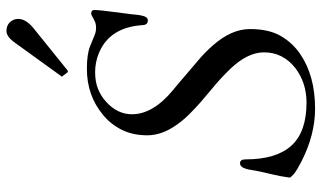

<svg xmlns="http://www.w3.org/2000/svg" viewBox="-220 -772 992 592"><g transform="rotate(-90 276.0 -476.0)"><path d="M80.6 -214.8Q80.6 -120.1 123 -73.5Q165.5 -26.9 255.4 -26.9Q316.9 -26.9 362.3 -61.5Q410.6 -99.6 410.6 -158.2Q410.6 -208 360.4 -261.2Q346.2 -275.9 331.3 -289.8Q316.4 -303.7 296.6 -319.8Q276.9 -335.9 257.1 -353.3Q237.3 -370.6 219 -389.2Q200.7 -407.7 186.5 -428.2Q154.8 -473.1 154.8 -517.8Q154.8 -562.5 171.9 -596.7Q189 -630.9 217.8 -654.3Q277.3 -704.1 359.9 -704.1Q405.3 -704.1 429.2 -694.3Q453.1 -684.6 463.9 -680.2Q474.6 -675.8 485.6 -675.8Q496.6 -675.8 502.7 -678.2Q508.8 -680.7 513.7 -683.3Q518.6 -686 522.9 -688.5Q527.3 -690.9 531.7 -690.9Q541.5 -689.5 541.3 -681.4Q541 -673.3 540.5 -668.5Q540 -663.6 539.1 -653.3Q533.7 -608.4 530.8 -587.4Q527.8 -566.4 527.1 -556.4Q526.4 -546.4 524.4 -537.1Q520.5 -516.1 509.3 -516.1Q495.6 -516.1 494.6 -531.2Q488.3 -634.8 407.2 -667.5Q379.9 -678.7 349.6 -678.7Q319.3 -678.7 297.1 -669.4Q274.9 -660.2 257.8 -644.5Q219.7 -609.9 219.7 -564.9Q219.7 -500 294.9 -438Q315.4 -421.4 337.2 -402.3Q358.9 -383.3 385 -361.6Q411.1 -339.8 432.6 -314.9Q482.4 -258.3 482.4 -201.2Q482.4 -144 461.7 -107.4Q440.9 -70.8 406.2 -46.9Q338.9 -0.5 236.8 -0.5Q156.2 -0.5 73.2 -43Q46.9 -56.6 36.1 -65.4Q24.4 -75.7 24.4 -79.1Q28.3 -108.4 35.2 -136.2Q42 -164.1 45.2 -181.2Q48.3 -198.2 49.3 -204.6Q50.3 -210.9 52.7 -216.8Q57.6 -231.9 69.1 -231.9Q80.6 -231.9 80.6 -214.8ZM337.9 -778.3Q335.9 -780.3 335.9 -781.2Q335.9 -782.2 337.9 -784.2L441.9 -928.2Q459.5 -952.1 476.6 -952.1Q493.7 -952.1 503.7 -941.2Q513.7 -930.2 513.7 -915.5Q513.7 -893.1 486.8 -870.1L355.5 -764.2Q353 -762.7 351.6 -762.7Q350.1 -762.7 348.6 -764.2Z"/></g></svg>

Font: Cardo-Italic
Style: Italic
Weight: 400
Italic angle: -12°
Designer: David J. Perry
Foundry: David J. Perry
Version: Version 0.991